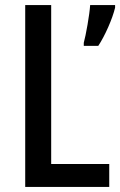

<svg xmlns="http://www.w3.org/2000/svg" viewBox="-20 -734 472 754"><path d="M79 0H409V-90H181V-714H79ZM432 -704V-714H334C332 -678 317 -594 309 -566V-554H366C392 -593 422 -661 432 -704Z"/></svg>

Font: Noto Sans Sinhala UI Condensed Medium
Style: Regular
Weight: 500
Width: 3
Designer: Jelle Bosma - Monotype Design Team
Foundry: Monotype Imaging Inc.
Version: Version 2.006